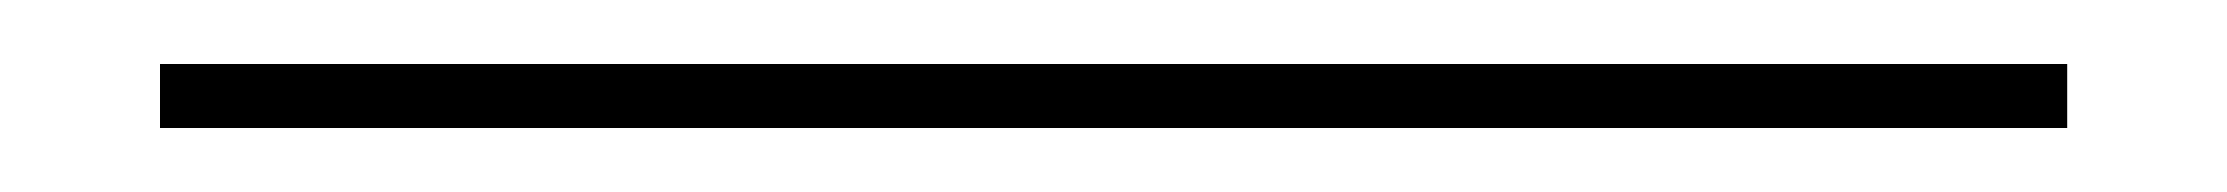

<svg xmlns="http://www.w3.org/2000/svg" viewBox="-20 20 696 60"><path d="M30 60V40H626V60Z"/></svg>

Font: Big Shoulders Display Thin ExtraBold
Style: Regular
Weight: 800
Version: Version 2.002